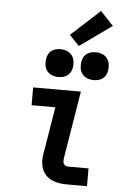

<svg xmlns="http://www.w3.org/2000/svg" viewBox="-64 -1040 728 1086"><g transform="rotate(5 300.0 -497.0)"><path d="M357 0Q335 0 313 -3.5Q291 -7 271.5 -16Q252 -25 237.5 -40.5Q223 -56 215.5 -76Q208 -96 207.5 -118.5Q207 -141 211 -163L255 -429H120V-530H391L328 -146Q327 -138 327 -130Q327 -122 330.5 -115Q334 -108 341.5 -104.5Q349 -101 357 -101H472V0ZM456 -601Q437 -601 420 -608Q403 -615 392 -629Q381 -643 378.5 -661.5Q376 -680 379 -699Q381 -712 387.5 -724.5Q394 -737 405.5 -745Q417 -753 430 -756Q443 -759 456 -759Q475 -759 492.5 -752Q510 -745 520.5 -731Q531 -717 534 -698.5Q537 -680 534 -661Q532 -648 525 -635.5Q518 -623 507 -615Q496 -607 482.5 -604Q469 -601 456 -601ZM256 -601Q237 -601 220 -608Q203 -615 192 -629Q181 -643 178.5 -661.5Q176 -680 179 -699Q181 -712 187.5 -724.5Q194 -737 205.5 -745Q217 -753 230 -756Q243 -759 256 -759Q275 -759 292.5 -752Q310 -745 320.5 -731Q331 -717 334 -698.5Q337 -680 334 -661Q332 -648 325 -635.5Q318 -623 307 -615Q296 -607 282.5 -604Q269 -601 256 -601ZM357 -786 301 -844 465 -994 539 -916Z"/></g></svg>

Font: Iosevka Curly Extended
Style: Bold Italic
Weight: 700
Width: 7
Italic angle: -9°
Monospace: yes
Designer: Belleve Invis
Foundry: Belleve Invis
Version: Version 11.1.0; ttfautohint (v1.8.3)